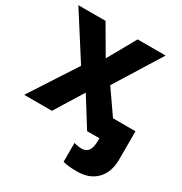

<svg xmlns="http://www.w3.org/2000/svg" viewBox="-220 -875 1241 1309"><g transform="rotate(30 400.0 -220.5)"><path d="M720.2 0H497.1L357.9 -223.1L220.2 0H2L238.8 -365.2L16.1 -713.9H230L358.9 -493.2L482.9 -713.9H703.1L477.1 -350.1ZM573.2 272.9Q503.9 272.9 462.9 261.2V112.8Q493.7 122.1 524.9 122.1Q561 122.1 577.6 95.9Q594.2 69.8 594.2 18.1V-164.1H783.2V58.1Q783.2 158.2 727.5 215.6Q671.9 272.9 573.2 272.9Z"/></g></svg>

Font: Black Ops One [rus by aLiNcE]
Style: Regular
Weight: 400
Designer: James Grieshaber
Foundry: James Grieshaber
Version: Version 1.002;May 25, 2024;FontCreator 13.0.0.2680 64-bit